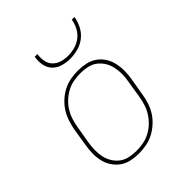

<svg xmlns="http://www.w3.org/2000/svg" viewBox="-205 -871 1010 1010"><g transform="rotate(-45 300.0 -366.0)"><path d="M247 8Q217 8 189 2Q161 -4 139 -19.5Q117 -35 101.5 -58Q86 -81 79.5 -108.5Q73 -136 73.5 -165Q74 -194 79 -223L95 -323Q100 -350 109 -377Q118 -404 133.5 -428Q149 -452 171 -472Q193 -492 218.5 -505Q244 -518 272 -523Q300 -528 326 -528Q356 -528 384 -522Q412 -516 434.5 -500.5Q457 -485 472 -462Q487 -439 493.5 -411.5Q500 -384 500 -355Q500 -326 495 -297L478 -197Q474 -170 465 -143Q456 -116 440.5 -92Q425 -68 402.5 -48Q380 -28 354.5 -15Q329 -2 301 3Q273 8 247 8ZM248 -11Q272 -11 297 -15.5Q322 -20 345.5 -32Q369 -44 389 -62.5Q409 -81 423.5 -103.5Q438 -126 446 -150.5Q454 -175 458 -200L474 -300Q479 -326 479 -352Q479 -378 473.5 -402.5Q468 -427 455 -448Q442 -469 422.5 -483.5Q403 -498 378 -503.5Q353 -509 326 -509Q302 -509 276.5 -504.5Q251 -500 228 -488Q205 -476 184.5 -457.5Q164 -439 150 -416.5Q136 -394 128 -369.5Q120 -345 116 -320L99 -220Q95 -194 94.5 -168Q94 -142 99.5 -117.5Q105 -93 118 -72Q131 -51 150.5 -36.5Q170 -22 195.5 -16.5Q221 -11 248 -11ZM343 -600Q314 -600 287 -608Q260 -616 241.5 -635.5Q223 -655 218 -683Q213 -711 218 -740H238Q234 -715 238.5 -690.5Q243 -666 259 -649.5Q275 -633 298 -626Q321 -619 346 -619Q371 -619 397 -626Q423 -633 444 -649.5Q465 -666 477.5 -690.5Q490 -715 494 -740H514Q509 -711 495 -683Q481 -655 456.5 -635.5Q432 -616 402 -608Q372 -600 343 -600Z"/></g></svg>

Font: Iosevka Etoile Thin
Style: Italic
Weight: 100
Italic angle: -9°
Designer: Belleve Invis
Foundry: Belleve Invis
Version: Version 22.1.2; ttfautohint (v1.8.4)